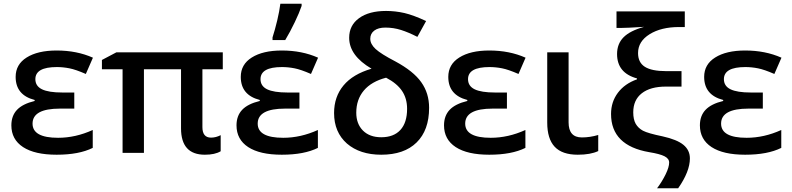

<svg xmlns="http://www.w3.org/2000/svg" viewBox="-20 -821 4252 1031"><path d="M314.9 -324.2H378.9V-237.8H301.8Q154.8 -237.8 154.8 -157.2Q154.8 -81.1 292 -81.1Q385.7 -81.1 478 -123V-26.9Q404.3 9.8 284.2 9.8Q166.5 9.8 103.8 -31.2Q41 -72.3 41 -147.9Q41 -199.2 71.3 -231.2Q101.6 -263.2 166 -278.8V-284.2Q64 -310.5 64 -408.2Q64 -475.1 123 -512.2Q182.6 -549.8 284.2 -549.8Q392.6 -549.8 479 -511.2L440.9 -423.8Q385.7 -447.8 353 -454.1Q318.8 -460.9 285.2 -460.9Q169.9 -460.9 169.9 -396Q169.9 -358.9 205.3 -341.6Q240.7 -324.2 314.9 -324.2Z M1113.3 -82Q1139.2 -82 1165 -95.2V-8.8Q1134.3 9.8 1080.1 9.8Q952.1 9.8 952.1 -131.8V-449.2H752.9V0H638.2V-449.2H527.3V-499L605 -540H1176.3V-449.2H1066.9V-138.2Q1066.9 -82 1113.3 -82Z M1523.9 -324.2H1587.9V-237.8H1510.7Q1363.8 -237.8 1363.8 -157.2Q1363.8 -81.1 1501 -81.1Q1594.7 -81.1 1687 -123V-26.9Q1613.3 9.8 1493.2 9.8Q1375.5 9.8 1312.7 -31.2Q1250 -72.3 1250 -147.9Q1250 -199.2 1280.3 -231.2Q1310.5 -263.2 1375 -278.8V-284.2Q1272.9 -310.5 1272.9 -408.2Q1272.9 -475.1 1332 -512.2Q1391.6 -549.8 1493.2 -549.8Q1601.6 -549.8 1688 -511.2L1649.9 -423.8Q1594.7 -447.8 1562 -454.1Q1527.8 -460.9 1494.1 -460.9Q1378.9 -460.9 1378.9 -396Q1378.9 -358.9 1414.3 -341.6Q1449.7 -324.2 1523.9 -324.2ZM1443.4 -606V-620.1Q1456.1 -659.2 1468.8 -711.9Q1480.5 -761.7 1485.4 -800.8H1599.6V-789.1Q1587.4 -752.9 1563 -702.1Q1537.6 -648.9 1511.7 -606Z M1975.1 -452.1Q1855 -522.5 1855 -618.2Q1855 -685.1 1908.2 -723.6Q1961.4 -762.2 2053.2 -762.2Q2103 -762.2 2151.9 -751Q2200.2 -739.7 2268.1 -708L2221.2 -623Q2173.3 -647.5 2133.1 -660.2Q2092.8 -672.9 2049.3 -672.9Q2011.2 -672.9 1989.7 -656.7Q1968.3 -640.6 1968.3 -612.8Q1968.3 -584.5 1996.6 -558.1Q2026.4 -530.8 2103 -491.2Q2200.7 -438.5 2242.2 -379.4Q2284.2 -320.3 2284.2 -242.2Q2284.2 -121.6 2216.8 -55.7Q2149.9 9.8 2027.3 9.8Q1912.6 9.8 1842.8 -50.3Q1773.9 -111.3 1773.9 -213.9Q1773.9 -301.3 1824.5 -362.1Q1875 -422.9 1975.1 -452.1ZM2166 -236.8Q2166 -292.5 2138.7 -333Q2111.3 -373.5 2053.2 -403.8Q1974.6 -383.3 1933.8 -335Q1893.1 -286.6 1893.1 -215.8Q1893.1 -156.2 1928.7 -120.1Q1964.8 -84 2027.3 -84Q2094.2 -84 2130.1 -123.3Q2166 -162.6 2166 -236.8Z M2638.2 -324.2H2702.1V-237.8H2625Q2478 -237.8 2478 -157.2Q2478 -81.1 2615.2 -81.1Q2709 -81.1 2801.3 -123V-26.9Q2727.5 9.8 2607.4 9.8Q2489.7 9.8 2427 -31.2Q2364.3 -72.3 2364.3 -147.9Q2364.3 -199.2 2394.5 -231.2Q2424.8 -263.2 2489.3 -278.8V-284.2Q2387.2 -310.5 2387.2 -408.2Q2387.2 -475.1 2446.3 -512.2Q2505.9 -549.8 2607.4 -549.8Q2715.8 -549.8 2802.2 -511.2L2764.2 -423.8Q2709 -447.8 2676.3 -454.1Q2642.1 -460.9 2608.4 -460.9Q2493.2 -460.9 2493.2 -396Q2493.2 -358.9 2528.6 -341.6Q2564 -324.2 2638.2 -324.2Z M2918.5 -540H3033.2V-164.1Q3033.2 -83 3104.5 -83Q3147.9 -83 3192.4 -96.2V-9.8Q3150.9 9.8 3082.5 9.8Q2998.5 9.8 2958.5 -33Q2918.5 -75.7 2918.5 -163.1Z M3261.2 -209Q3261.2 -273.9 3297.9 -322.8Q3334.5 -371.6 3400.4 -395V-399.9Q3293.5 -429.2 3293.5 -530.8Q3293.5 -585.4 3328.1 -620.6Q3362.8 -655.8 3438.5 -676.8Q3344.7 -670.9 3312.5 -670.9H3290.5V-759.8H3657.2V-675.8H3626.5Q3530.3 -675.8 3468.3 -637.2Q3406.2 -598.6 3406.2 -536.1Q3406.2 -485.4 3442.9 -462.2Q3479.5 -439 3557.6 -439H3639.6V-356H3555.7Q3472.2 -356 3426.3 -320.1Q3380.4 -284.2 3380.4 -217.8Q3380.4 -179.7 3393.6 -156.2Q3407.2 -132.8 3432.6 -119.1Q3459.5 -105 3537.6 -88.9Q3615.2 -71.8 3649.9 -43.2Q3684.6 -14.6 3684.6 29.8Q3684.6 99.6 3621.6 189.9H3508.3Q3535.2 154.3 3554.7 114.3Q3573.2 76.2 3573.2 51.8Q3573.2 30.8 3548.3 18.1Q3523.4 5.4 3466.3 -3.9Q3261.2 -39.1 3261.2 -209Z M4012.2 -324.2H4076.2V-237.8H3999Q3852.1 -237.8 3852.1 -157.2Q3852.1 -81.1 3989.3 -81.1Q4083 -81.1 4175.3 -123V-26.9Q4101.6 9.8 3981.4 9.8Q3863.8 9.8 3801 -31.2Q3738.3 -72.3 3738.3 -147.9Q3738.3 -199.2 3768.6 -231.2Q3798.8 -263.2 3863.3 -278.8V-284.2Q3761.2 -310.5 3761.2 -408.2Q3761.2 -475.1 3820.3 -512.2Q3879.9 -549.8 3981.4 -549.8Q4089.8 -549.8 4176.3 -511.2L4138.2 -423.8Q4083 -447.8 4050.3 -454.1Q4016.1 -460.9 3982.4 -460.9Q3867.2 -460.9 3867.2 -396Q3867.2 -358.9 3902.6 -341.6Q3938 -324.2 4012.2 -324.2Z"/></svg>

Font: Open Sans
Style: SemiBold
Weight: 600
Foundry: Ascender Corporation
Version: Version 1.10